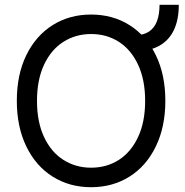

<svg xmlns="http://www.w3.org/2000/svg" viewBox="-20 -778 779 808"><path d="M548.8 -562.5V-629.9Q584 -629.9 606.9 -645Q629.9 -660.2 640.6 -689Q651.4 -717.8 651.4 -757.8H732.4Q732.4 -695.3 711.9 -651.9Q691.4 -608.4 650.4 -585.4Q609.4 -562.5 548.8 -562.5ZM363.3 9.8Q272.5 9.8 201.7 -34.7Q130.9 -79.1 90.8 -161.6Q50.8 -244.1 50.8 -353.5Q50.8 -463.9 90.8 -545.9Q130.9 -627.9 201.7 -672.4Q272.5 -716.8 363.3 -716.8Q454.1 -716.8 524.9 -672.4Q595.7 -627.9 635.7 -545.9Q675.8 -463.9 675.8 -353.5Q675.8 -244.1 635.7 -161.6Q595.7 -79.1 524.9 -34.7Q454.1 9.8 363.3 9.8ZM363.3 -634.8Q298.8 -634.8 247.1 -602.1Q195.3 -569.3 165.5 -505.9Q135.7 -442.4 135.7 -353.5Q135.7 -264.6 165.5 -201.2Q195.3 -137.7 247.1 -105Q298.8 -72.3 363.3 -72.3Q428.7 -72.3 480 -105Q531.2 -137.7 561 -201.2Q590.8 -264.6 590.8 -353.5Q590.8 -442.4 561 -505.9Q531.2 -569.3 480 -602.1Q428.7 -634.8 363.3 -634.8Z"/></svg>

Font: WEMIX Pretendard Variable
Style: Regular
Weight: 400
Designer: Base glyphs from Inter by Rasmus Andersson; Hangeul glyphs from Noto Sans CJK(Source Han Sans) by Jang Soo-young and Kan
Foundry: Kil Hyung-jin
Version: Version 1.000;Glyphs 3.2 (3208)